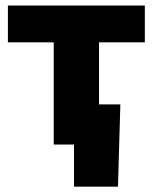

<svg xmlns="http://www.w3.org/2000/svg" viewBox="-20 -536 566 712"><path d="M179.2 0V-378.9H9.3V-515.6H517.1V-378.9H347.2V0ZM254.4 156.2V0H210V-148.9H426.3L417.5 156.2Z"/></svg>

Font: Inter Display ExtraBold
Style: Regular
Weight: 800
Designer: Rasmus Andersson
Foundry: rsms
Version: Version 4.000;git-a52131595